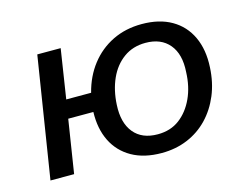

<svg xmlns="http://www.w3.org/2000/svg" viewBox="-76 -622 973 753"><g transform="rotate(-15 410.0 -245.5)"><path d="M496 9Q425 9 375.5 -19Q326 -47 301 -97.5Q276 -148 278 -216H176L142 0H46L124 -491H219L188 -291H289Q305 -354 341.5 -401Q378 -448 431 -474Q484 -500 550 -500Q621 -500 670.5 -471.5Q720 -443 744.5 -390.5Q769 -338 765 -267Q762 -206 741 -155.5Q720 -105 684.5 -68Q649 -31 601 -11Q553 9 496 9ZM500 -66Q552 -66 588.5 -93.5Q625 -121 646.5 -167.5Q668 -214 670 -273Q675 -345 641.5 -385Q608 -425 545 -425Q494 -425 456.5 -398Q419 -371 398 -324.5Q377 -278 374 -219Q370 -147 403 -106.5Q436 -66 500 -66Z"/></g></svg>

Font: Nunito Sans 10pt Medium
Style: Italic
Weight: 500
Italic angle: -9°
Designer: Vernon Adams
Foundry: Vernon Adams
Version: Version 3.101;gftools[0.9.27]